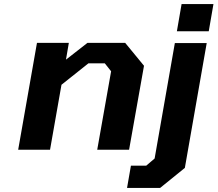

<svg xmlns="http://www.w3.org/2000/svg" viewBox="-20 -733 1065 940"><path d="M846 -580 869 -713H1025L1002 -580ZM69 0 161 -523H317L303 -441L408 -523H593L685 -411L612 0H456L524 -384L493 -423H413L281 -318L225 0ZM602 187 621 78H696L737 43L836 -522H992L885 89L764 187Z"/></svg>

Font: Tomorrow SemiBold
Style: Italic
Weight: 600
Italic angle: -10°
Designer: Tony de Marco, Monica Rizzolli
Foundry: Just in Type
Version: Version 2.002